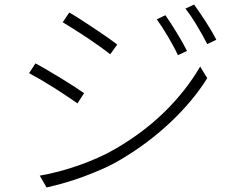

<svg xmlns="http://www.w3.org/2000/svg" viewBox="-20 -801 1040 845"><path d="M708 -734Q717 -721 729.5 -702Q742 -683 755.5 -661Q769 -639 781.5 -617Q794 -595 803 -577L763 -558Q755 -576 743.5 -597Q732 -618 719.5 -639.5Q707 -661 694 -681Q681 -701 670 -716ZM834 -781Q843 -769 856 -750Q869 -731 883 -709.5Q897 -688 910 -666Q923 -644 932 -626L892 -607Q883 -625 871.5 -645.5Q860 -666 847.5 -687Q835 -708 821.5 -728Q808 -748 796 -763ZM285 -746Q306 -734 336 -714.5Q366 -695 397 -674.5Q428 -654 455 -635Q482 -616 496 -605L465 -562Q449 -575 422 -594.5Q395 -614 365 -634Q335 -654 305.5 -672.5Q276 -691 256 -703ZM155 -28Q196 -35 239.5 -46.5Q283 -58 326 -73Q369 -88 410.5 -106.5Q452 -125 488 -146Q612 -218 705.5 -310Q799 -402 861 -508L892 -457Q861 -407 820.5 -358.5Q780 -310 732 -264.5Q684 -219 629 -177.5Q574 -136 515 -101Q477 -78 434.5 -59Q392 -40 348.5 -24Q305 -8 263 4Q221 16 185 24ZM136 -522Q157 -511 187.5 -493Q218 -475 249.5 -456Q281 -437 308.5 -419Q336 -401 350 -391L321 -346Q304 -358 276.5 -376.5Q249 -395 219 -414Q189 -433 159 -450.5Q129 -468 108 -479Z"/></svg>

Font: SpoqaHanSansJP-Light
Style: Regular
Weight: 300
Designer: [Source Han Sans]
Ryoko NISHIZUKA  (kana & ideographs); Paul D. Hunt (Latin, Greek & Cyrillic); Wenlong ZHANG  (bopomofo
Foundry: Spoqa (http://bi.spoqa.com)
Version: Version 1.002.20150607